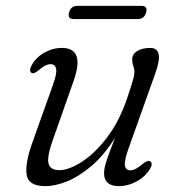

<svg xmlns="http://www.w3.org/2000/svg" viewBox="-20 -626 607 655"><path d="M491.5 -76Q503.5 -69.5 491.5 -49.5Q475.5 -23 446 -7Q416.5 9 386 9Q335 9 335 -35Q335 -52.5 343.8 -78.8Q352.5 -105 372.5 -156Q334 -95 291.2 -59Q248.5 -23 208 -7Q167.5 9 135 9Q77 9 71 -29.5Q65 -68 90 -138.5L161 -337.5Q174.5 -375 171.5 -391Q168.5 -407 152.5 -407Q144 -407 134.2 -402.2Q124.5 -397.5 111.5 -386Q96 -373 88 -377Q77.5 -383 88 -403.5Q102.5 -430 131 -446.2Q159.5 -462.5 191.5 -462.5Q270.5 -462.5 231.5 -351L159 -145Q139.5 -89 145.8 -67.2Q152 -45.5 182.5 -45.5Q214.5 -45.5 258.5 -73.5Q302.5 -101.5 344.2 -155.8Q386 -210 413 -288.5Q429 -336 433.8 -353.5Q438.5 -371 438.5 -381Q438.5 -391.5 434.8 -401.2Q431 -411 431 -423.5Q431 -441.5 448.2 -452Q465.5 -462.5 492.5 -462.5Q516.5 -462.5 521.2 -441.2Q526 -420 508.5 -372L418.5 -119.5Q403.5 -77.5 406.2 -61.2Q409 -45 425 -45Q442 -45 467 -67Q483.5 -80 491.5 -76ZM215.5 -583Q221.5 -606 244 -606H462.5Q484.5 -606 478.5 -583.5Q472 -561 450.5 -561H231.5Q209.5 -561 215.5 -583Z"/></svg>

Font: Fraunces 9pt S050 Light
Style: Italic
Weight: 300
Italic angle: -16°
Version: Version 1.000; ttfautohint (v1.8.3)